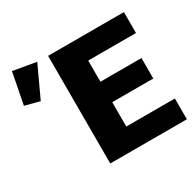

<svg xmlns="http://www.w3.org/2000/svg" viewBox="-158 -918 1122 1098"><g transform="rotate(-30 403.0 -369.5)"><path d="M270 0H775.9V-137.2H455.1V-297.9H726.1V-433.1H455.1V-572.8H770.5V-710.9H270ZM104 -507.3 199.2 -712.4 47.4 -738.8 7.3 -532.7Z"/></g></svg>

Font: Roboto Flex
Style: wght 900 wdth 100 opsz 14.0 GRAD 0.00 slnt 0.00 XTRA 468 XOPQ 96 YOPQ 79 YTLC 514 YTUC 712 YTAS 750 YTDE -203.00 YTFI 738
Weight: 900
Designer: Berlow after Robertson
Foundry: Google
Version: Version 3.100